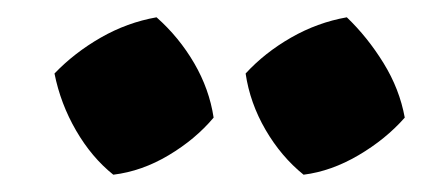

<svg xmlns="http://www.w3.org/2000/svg" viewBox="-20 -787 505 222"><path d="M161 -767Q187 -744 204.5 -714Q222 -684 227 -651Q206 -626 175 -607.5Q144 -589 111 -585Q86 -605 68 -636Q50 -667 43 -702Q66 -726 96.5 -743.5Q127 -761 161 -767ZM381 -767Q405 -744 423.5 -714Q442 -684 448 -651Q426 -626 394.5 -607.5Q363 -589 331 -585Q305 -606 287 -637Q269 -668 264 -702Q286 -726 316.5 -743.5Q347 -761 381 -767Z"/></svg>

Font: Piazzolla Thin Black
Style: Regular
Weight: 900
Version: Version 2.005